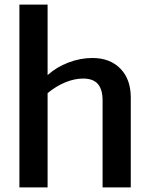

<svg xmlns="http://www.w3.org/2000/svg" viewBox="-20 -811 670 831"><path d="M546 -389V0H424V-376Q424 -424 403.5 -447.5Q383 -471 340 -471Q303 -471 263.5 -455Q224 -439 186 -408V0H64V-791H186V-486Q225 -521 276.5 -540.5Q328 -560 380 -560Q456 -560 501 -514Q546 -468 546 -389Z"/></svg>

Font: Krub SemiBold
Style: Regular
Weight: 600
Version: Version 1.000; ttfautohint (v1.6)